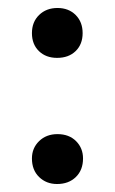

<svg xmlns="http://www.w3.org/2000/svg" viewBox="-20 -449 288 481"><path d="M123 -304Q95 -304 77.5 -321Q60 -338 60 -366Q60 -394 78 -411.5Q96 -429 124 -429Q152 -429 169.5 -411.5Q187 -394 187 -366Q187 -338 169.5 -321Q152 -304 123 -304ZM123 12Q96 12 78 -5.5Q60 -23 60 -52Q60 -78 78 -95.5Q96 -113 124 -113Q153 -113 170.5 -95.5Q188 -78 188 -52Q188 -23 170 -5.5Q152 12 123 12Z"/></svg>

Font: Alice
Style: Regular
Weight: 400
Designer: Ksenia Yerulevich
Foundry: Cyreal (http://www.cyreal.org/)
Version: Version 2.003; ttfautohint (v1.8.3)